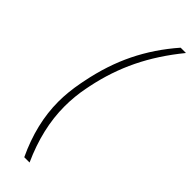

<svg xmlns="http://www.w3.org/2000/svg" viewBox="-300 -709 921 921"><g transform="rotate(45 160.0 -249.0)"><path d="M52 -102Q52 -167 66 -240L70 -260Q96 -391 148.5 -498Q201 -605 284 -700H320Q235 -596 183 -489Q131 -382 106 -260L102 -240Q89 -175 89 -107Q89 43 161 202H125Q52 47 52 -102Z"/></g></svg>

Font: Bai Jamjuree ExtraLight
Style: Italic
Weight: 275
Italic angle: -10°
Version: Version 1.000; ttfautohint (v1.6)